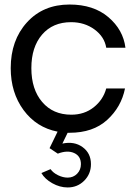

<svg xmlns="http://www.w3.org/2000/svg" viewBox="-20 -575 606 840"><path d="M292 -73.2Q349.1 -73.2 390.1 -105.7Q431.2 -138.2 444.8 -188H526.9Q510.7 -106.9 449 -50.5Q387.2 5.9 284.2 5.9H275.9L252.9 53.2Q304.7 42 341.3 68.6Q377.9 95.2 377.9 143.1Q377.9 186 348.4 215.6Q318.8 245.1 275.9 245.1Q241.7 245.1 208.7 226.6Q175.8 208 161.1 182.1L201.2 165Q212.4 181.2 234.1 191.7Q255.9 202.1 275.9 202.1Q300.8 202.1 317.4 185.1Q334 168 334 143.1Q334 107.9 304.4 94.5Q274.9 81.1 232.9 97.2L196.8 73.2L231.9 1Q139.2 -17.1 83 -93.5Q26.9 -169.9 26.9 -276.9Q26.9 -398.9 97.9 -477.1Q168.9 -555.2 284.2 -555.2Q389.2 -555.2 454.1 -500Q519 -444.8 528.8 -366.2H444.8Q437 -414.1 393.6 -446Q350.1 -478 291 -478Q210.9 -478 164.1 -423.6Q117.2 -369.1 117.2 -276.9Q117.2 -184.1 164.6 -128.7Q211.9 -73.2 292 -73.2Z"/></svg>

Font: Oakes Grotesk
Style: Regular
Weight: 400
Designer: Samuel Oakes
Foundry: Samuel Oakes
Version: Version 1.0 | wf-rip DC20170320